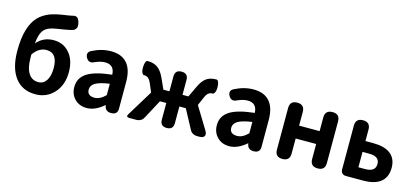

<svg xmlns="http://www.w3.org/2000/svg" viewBox="-65 -1321 3991 1845"><g transform="rotate(15 1930.0 -398.5)"><path d="M325 14Q194 14 122.5 -80.5Q51 -175 51 -347Q51 -587 149 -690Q193 -736 260 -762Q318 -783 404 -795Q442 -800 474 -807Q507 -818 526 -802Q542 -788 550 -749Q561 -701 524 -680Q494 -668 434 -659Q337 -645 303 -634Q251 -617 228 -580Q204 -541 196 -457Q261 -534 365 -534Q460 -534 519 -467Q583 -396 583 -274Q583 -145 509 -65Q436 14 325 14ZM323 -106Q374 -106 403 -151Q432 -196 432 -274Q432 -425 322 -425Q246 -425 191 -346V-313Q191 -210 226 -158Q259 -106 323 -106Z M836 14Q762 14 716 -33Q670 -80 670 -152Q670 -242 746.5 -291.5Q823 -341 992 -359Q988 -456 897 -456Q851 -456 796 -431Q743 -404 716 -453Q690 -500 735 -525Q830 -574 924 -574Q1030 -574 1084.5 -511.5Q1139 -449 1139 -327V-163V-60Q1139 0 1075 0Q1019 0 1009 -52L1008 -60H1005Q919 14 836 14ZM884 -101Q937 -101 992 -156V-269Q897 -256 850 -229Q810 -203 810 -164Q810 -101 884 -101Z M1256 0Q1239 0 1234.5 -8.5Q1230 -17 1239 -31L1397 -290L1362 -372Q1347 -408 1328 -422Q1312 -434 1288 -434Q1287 -434 1286 -434Q1278 -432 1270 -447Q1263 -459 1261 -471Q1256 -497 1261 -531Q1267 -571 1284 -574Q1285 -574 1286 -574Q1345 -574 1383 -549Q1425 -521 1455 -455L1504 -347H1564V-495Q1564 -560 1629 -560Q1694 -560 1694 -495V-347H1753L1804 -455Q1834 -521 1875 -549Q1913 -574 1972 -574Q1973 -574 1974 -574Q1991 -571 1998 -532Q2003 -499 1998 -473Q1996 -461 1989 -448Q1980 -433 1972 -434Q1971 -434 1970 -434Q1947 -434 1931 -422Q1912 -408 1897 -372L1862 -291L1995 -73Q2015 -40 2003.5 -20Q1992 0 1954 0H1928Q1907 0 1888.5 -11Q1870 -22 1860 -41L1758 -231H1694V-65Q1694 0 1629 0Q1564 0 1564 -65V-231H1501L1399 -41Q1389 -22 1370.5 -11Q1352 0 1331 0H1298Z M2254 14Q2180 14 2134 -33Q2088 -80 2088 -152Q2088 -242 2164.5 -291.5Q2241 -341 2410 -359Q2406 -456 2315 -456Q2269 -456 2214 -431Q2161 -404 2134 -453Q2108 -500 2153 -525Q2248 -574 2342 -574Q2448 -574 2502.5 -511.5Q2557 -449 2557 -327V-163V-60Q2557 0 2493 0Q2437 0 2427 -52L2426 -60H2423Q2337 14 2254 14ZM2302 -101Q2355 -101 2410 -156V-269Q2315 -256 2268 -229Q2228 -203 2228 -164Q2228 -101 2302 -101Z M2780 0Q2707 0 2707 -73V-487Q2707 -560 2780 -560Q2853 -560 2853 -487V-351H3057V-487Q3057 -560 3131 -560Q3204 -560 3204 -487V-73Q3204 0 3131 0Q3057 0 3057 -73V-223H2955H2853V-73Q2853 0 2780 0Z M3413 0Q3389 0 3375 -14Q3361 -28 3361 -52V-487Q3361 -560 3434 -560Q3507 -560 3507 -487V-373H3582Q3691 -373 3750 -332Q3817 -285 3817 -189Q3817 -90 3750 -42Q3691 0 3582 0H3471ZM3507 -112H3574Q3676 -112 3676 -190Q3676 -265 3574 -265H3507V-188Z"/></g></svg>

Font: GenSenRounded JP B
Style: Regular
Weight: 700
Version: Version 1.501;PS 1;hotconv 16.6.51;makeotf.lib2.5.65220